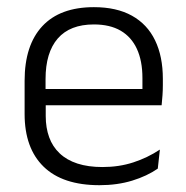

<svg xmlns="http://www.w3.org/2000/svg" viewBox="-20 -520 532 550"><path d="M265 10.5Q159.5 10.5 105 -42.5Q50.5 -95.5 50.5 -193.5V-288.5Q50.5 -390.5 101.2 -445Q152 -499.5 249 -499.5Q314 -499.5 358 -475Q402 -450.5 424.2 -404.5Q446.5 -358.5 446.5 -294V-276.5Q446.5 -262 445.5 -247.5Q444.5 -233 443 -218.5H387Q388 -240.5 388 -260.2Q388 -280 388 -296.5Q388 -345.5 372.2 -379.8Q356.5 -414 325.8 -432Q295 -450 249 -450Q180.5 -450 145.5 -409.8Q110.5 -369.5 110.5 -293.5V-246L111 -238V-187.5Q111 -154 120.8 -127Q130.5 -100 150.8 -80.8Q171 -61.5 201.8 -51.5Q232.5 -41.5 273.5 -41.5Q321 -41.5 361.8 -54.8Q402.5 -68 438 -91.5L432 -37Q401 -15.5 358.5 -2.5Q316 10.5 265 10.5ZM82 -218.5V-265H429.5V-218.5Z"/></svg>

Font: Anek Bangla Medium Light
Style: Regular
Weight: 300
Version: Version 1.003